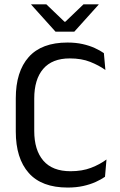

<svg xmlns="http://www.w3.org/2000/svg" viewBox="-20 -845 548 877"><path d="M289.2 11.7Q170.4 11.7 111.3 -54.9Q52.1 -121.6 52.1 -244.2V-395.7Q52.1 -518 111.1 -584.4Q170.1 -650.7 288.2 -650.7Q326.1 -650.7 357.4 -643.7Q388.6 -636.7 413 -625.5Q437.4 -614.3 454.5 -602.3L461.4 -525.4Q431.8 -546.5 392.2 -562.3Q352.5 -578.2 298.8 -578.2Q218.4 -578.2 177.4 -530.4Q136.4 -482.6 136.4 -394.6V-246.9Q136.4 -159.4 178 -111.1Q219.5 -62.9 302.2 -62.9Q355.2 -62.9 395.7 -78.4Q436.3 -94 466.4 -116.5L459.6 -37.5Q442.5 -25.5 417.5 -14.1Q392.5 -2.7 360.3 4.5Q328.1 11.7 289.2 11.7ZM233.5 -700.4 122.5 -823.8V-825.1H191.8L274.6 -745.7H278.4L361.2 -825.1H430.5V-823.8L319.5 -700.4Z"/></svg>

Font: Anek Latin Medium
Style: Regular
Weight: 500
Designer: Yesha Goshar
Foundry: Ek Type
Version: Version 1.003